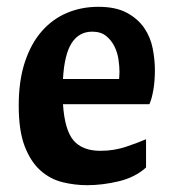

<svg xmlns="http://www.w3.org/2000/svg" viewBox="-20 -532 506 564"><path d="M165 -226Q170 -150 196 -119.5Q222 -89 275 -89Q315 -89 350.5 -101Q386 -113 409 -123V-40Q377 -11 329 0.5Q281 12 236 12Q199 12 163 3Q127 -6 98.5 -31.5Q70 -57 52.5 -102.5Q35 -148 35 -222Q35 -295 53 -349.5Q71 -404 102.5 -440Q134 -476 176.5 -494Q219 -512 269 -512Q320 -512 352.5 -494.5Q385 -477 403.5 -450Q422 -423 428.5 -390Q435 -357 435 -326Q435 -294 430.5 -268Q426 -242 419 -226ZM251 -439Q212 -439 190.5 -405.5Q169 -372 165 -300H330Q330 -304 330.5 -310Q331 -316 331 -321Q331 -337 328 -357.5Q325 -378 316 -396Q307 -414 291.5 -426.5Q276 -439 251 -439Z"/></svg>

Font: Cantora One
Style: Regular
Weight: 400
Designer: Pablo Impallari, Rodrigo Fuenzalida
Foundry: Pablo Impallari
Version: Version 1.002; ttfautohint (v0.8) -G 200 -r 50